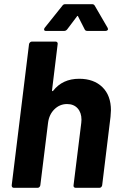

<svg xmlns="http://www.w3.org/2000/svg" viewBox="-20 -899 596 919"><path d="M511 -371Q511 -362 509 -340L469 -12Q468 -7 464.5 -3.5Q461 0 456 0H342Q337 0 334 -3.5Q331 -7 332 -12L369 -311Q370 -316 370 -326Q370 -360 351.5 -380.5Q333 -401 301 -401Q266 -401 240.5 -376Q215 -351 210 -311L173 -12Q172 -7 168.5 -3.5Q165 0 160 0H47Q36 0 36 -12L119 -688Q120 -693 124 -696.5Q128 -700 133 -700H246Q251 -700 254 -696.5Q257 -693 256 -688L229 -467Q229 -464 230.5 -463Q232 -462 234 -464Q279 -522 359 -522Q429 -522 470 -482Q511 -442 511 -371ZM292 -879H421Q430 -879 434 -871L495 -766Q497 -762 497 -760Q497 -756 493.5 -753.5Q490 -751 485 -751H398Q388 -751 385 -759L354 -820Q351 -826 348 -820L302 -759Q296 -751 287 -751H200Q191 -751 191 -758Q191 -762 194 -766L278 -871Q283 -879 292 -879Z"/></svg>

Font: Barlow
Style: Bold Italic
Weight: 700
Italic angle: -7°
Designer: Jeremy Tribby
Foundry: Tribby Type
Version: Version 1.422